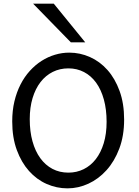

<svg xmlns="http://www.w3.org/2000/svg" viewBox="-20 -1011 753 1043"><path d="M654.3 -361.3Q654.3 -273.4 628.2 -204.1Q602.1 -134.8 558.8 -86.7Q515.6 -38.6 460.4 -13.2Q405.3 12.2 346.7 12.2Q287.6 12.2 233.4 -11.7Q179.2 -35.6 137.7 -82Q96.2 -128.4 71.3 -196Q46.4 -263.7 46.4 -351.6Q46.4 -410.2 58.3 -460.4Q70.3 -510.7 91.6 -552.2Q112.8 -593.8 142.1 -626Q171.4 -658.2 205.8 -680.2Q240.2 -702.1 278.6 -713.6Q316.9 -725.1 356.4 -725.1Q414.6 -725.1 468.5 -701.2Q522.5 -677.2 563.7 -630.9Q605 -584.5 629.6 -516.8Q654.3 -449.2 654.3 -361.3ZM559.1 -349.1Q559.1 -416.5 544.2 -470.5Q529.3 -524.4 502 -562Q474.6 -599.6 436.3 -619.6Q397.9 -639.6 351.6 -639.6Q305.2 -639.6 266.6 -620.4Q228 -601.1 200.2 -565.2Q172.4 -529.3 157 -478.3Q141.6 -427.2 141.6 -363.8Q141.6 -296.9 156.5 -243.2Q171.4 -189.5 199 -151.6Q226.6 -113.8 265.1 -93.5Q303.7 -73.2 351.6 -73.2Q396.5 -73.2 434.6 -92Q472.7 -110.8 500.2 -146.2Q527.8 -181.6 543.5 -232.9Q559.1 -284.2 559.1 -349.1ZM272 -991.2 442.9 -781.2H364.7L159.7 -991.2Z"/></svg>

Font: Andika Compact
Style: Regular
Weight: 400
Designer: Victor Gaultney, Annie Olsen, Julie Remington, Don Collingsworth, Eric Hays, Becca Hirsbrunner
Foundry: SIL International
Version: Version 5.000 ; LnSpcTght